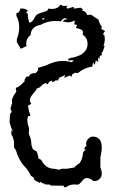

<svg xmlns="http://www.w3.org/2000/svg" viewBox="-20 -607 484 819"><path d="M164.6 -522Q166 -526.9 172.9 -532.2L157.7 -526.4ZM196.8 184.6 193.4 180.7 169.4 179.2 171.4 175.8 165 176.3 151.9 168.5 149.9 173.3Q148.9 172.9 136.5 166.3Q124 159.7 124 154.8L125.5 153.3Q120.6 147.5 111.8 142.6Q101.1 119.1 84 102.1Q61 78.6 47.4 32.2Q39.6 25.9 39.6 16.6L40 6.3Q40 -15.6 28.8 -32.7L28.3 -51.3L34.7 -45.4L28.8 -59.1L21 -84.5Q21 -111.3 24.4 -124L30.3 -128.9L24.9 -142.6Q24.9 -149.9 28.8 -155.3L26.4 -164.1L31.7 -159.2Q30.8 -173.3 30.8 -178.2Q30.8 -189.9 49.8 -216.3Q49.3 -220.2 47.4 -227.1Q47.4 -235.4 57.1 -235.4Q71.8 -245.6 85 -260.3L84.5 -264.6Q89.4 -281.2 98.6 -281.2L104 -280.3Q106 -295.4 132.8 -295.4L143.1 -308.1L141.6 -317.4L173.8 -327.1Q214.4 -347.2 247.6 -347.2Q265.1 -347.2 285.6 -341.3L293.9 -348.1Q293.9 -350.1 287.6 -350.1L271.5 -348.6L271 -356Q283.7 -361.8 294.4 -361.8L311 -367.7Q327.6 -372.1 340.6 -386.2Q353.5 -400.4 353.5 -419.4Q353.5 -446.3 332 -459.5L334 -468.8Q334 -475.6 329.3 -478.8Q324.7 -481.9 319.1 -483.6Q313.5 -485.4 308.8 -486.6Q304.2 -487.8 304.2 -490.7L308.6 -499Q308.6 -502 296.9 -502.9L299.3 -520Q283.7 -511.7 268.6 -511.7L247.1 -515.6Q254.4 -524.9 268.6 -524.9L259.3 -529.3Q247.1 -529.3 240.2 -516.1L217.8 -517.6Q181.6 -517.6 153.3 -501Q111.8 -493.7 110.8 -457.5Q91.8 -444.3 91.8 -419.4Q91.8 -412.6 94.2 -411.1L68.8 -398.9L51.8 -427.2V-439.9Q62 -466.3 62 -490.2Q62 -517.1 49.8 -539.6V-550.8Q64.5 -552.2 66.4 -570.3L73.7 -570.8Q88.4 -570.8 99.1 -561.5Q92.3 -556.6 92.3 -553.2Q92.3 -550.3 98.6 -548.8Q98.6 -524.4 106.4 -509.3Q119.6 -514.2 128.4 -532.7Q132.8 -543 141.6 -547.1Q150.4 -551.3 159.7 -553.7Q168.9 -556.2 176.5 -559.1Q184.1 -562 186 -570.3L201.7 -568.8Q226.6 -568.8 237.8 -587.4Q246.1 -581.5 256.8 -581.5L268.6 -583Q263.7 -578.6 263.7 -575.7Q263.7 -572.3 268.6 -570.3L294.4 -578.1V-570.3L324.2 -574.2L334 -566.4L329.6 -561.5Q347.7 -560.1 350.6 -543.9H369.6Q385.3 -531.2 399.9 -523.9Q404.3 -505.4 414.1 -493.2L412.1 -483.4L428.2 -474.6Q420.4 -465.3 420.4 -460.9Q420.4 -457.5 424.8 -457.5L427.2 -442.4Q427.2 -425.3 421.4 -412.1L426.3 -411.1L418.9 -388.2Q413.1 -382.3 413.1 -378.4Q413.1 -375 417 -372.6Q404.3 -371.1 404.3 -360.8L405.3 -354.5L397.9 -362.3L399.4 -343.3L388.7 -349.1L384.3 -330.6L376.5 -340.3L374 -323.2Q337.9 -317.4 313 -295.9H293.9L294.4 -293.5Q294.4 -291.5 288.1 -290L284.7 -279.3L277.3 -285.2L252.9 -274.4L259.3 -287.1L233.4 -275.9L226.1 -262.7L219.2 -265.1Q208 -256.8 204.6 -256.8Q201.7 -256.8 201.7 -263.2Q185.5 -258.3 185.5 -249.5L182.6 -247.6L174.8 -252.9L162.6 -247.1Q147.9 -230 137.2 -230Q133.3 -220.2 125 -211.4Q107.4 -193.4 107.4 -178.7Q107.4 -171.9 113.3 -164.1L99.1 -155.8L104 -130.9Q108.9 -121.1 109.4 -112.8L99.6 -110.8Q96.7 -105 96.7 -95.7Q96.7 -78.1 104 -61L103 -35.6Q113.3 -12.7 113.3 -0.5Q113.3 16.6 121.1 30.3L136.2 39.1Q143.6 55.7 143.6 68.8Q158.2 74.7 158.2 79.6Q176.8 112.8 210.9 112.8L230 116.7Q236.8 116.7 243.7 112.8H265.6L297.4 107.4Q300.8 101.1 320.3 87.9Q330.6 71.8 332.5 56.6L334 45.9Q337.4 33.7 348.1 32.7L340.8 30.3L339.8 27.3Q339.8 22.9 348.6 15.1L347.2 5.9Q347.2 -4.9 356 -14.6Q364.7 -24.4 376.5 -24.4Q391.1 -24.4 401.4 -15.6Q414.1 -4.4 414.1 20.5Q414.1 39.1 408.2 65.4V107.4Q414.1 121.1 414.1 133.8Q414.1 148.4 403.3 157.7Q394 165.5 382.8 165.5L378.4 165Q362.8 152.3 350.1 152.3Q339.8 152.3 328.9 166.5Q317.9 180.7 310.1 180.7L298.3 179.7Q276.9 179.7 261.7 191.4H254.4L250.5 185.1Z"/></svg>

Font: Truetypewriter PolyglOTT
Style: Regular
Weight: 400
Designer: Sergey Beatoff a.k.a. Sam_T
Version: Version 3.76